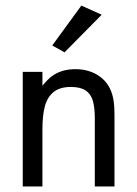

<svg xmlns="http://www.w3.org/2000/svg" viewBox="-20 -676 498 696"><path d="M62.5 -415.5H133.8V-365.2Q153.8 -389.6 168.9 -400.4Q203.6 -425.3 252.9 -425.3Q305.7 -425.3 342.8 -397.9Q379.9 -370.6 390.1 -320.3Q395 -297.4 395 -257.8V0H323.7V-245.6Q323.7 -286.6 316.4 -311.3Q309.1 -335.9 290 -348.4Q271 -360.8 236.8 -360.8Q196.8 -360.8 174.1 -342.3Q151.4 -323.7 142.6 -290.5Q133.8 -257.3 133.8 -207.5V0H62.5ZM213.9 -486.3 169.4 -511.2 274.9 -655.8 348.6 -622.6Z"/></svg>

Font: NMS Futura Pro Book
Style: Regular
Weight: 400
Designer: Blend3rman
Version: Version 0.1